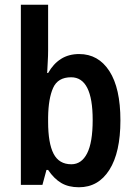

<svg xmlns="http://www.w3.org/2000/svg" viewBox="-20 -780 568 810"><path d="M183 -566Q183 -546 181.5 -520.5Q180 -495 179 -472H183Q205 -511 237.5 -531.5Q270 -552 314 -552Q395 -552 441.5 -480Q488 -408 488 -272Q488 -137 441.5 -63.5Q395 10 313 10Q269 10 238.5 -8Q208 -26 183 -63H176L159 0H68V-760H183ZM280 -454Q224 -454 204 -409Q184 -364 183 -285V-266Q183 -176 206 -131.5Q229 -87 281 -87Q324 -87 347.5 -133Q371 -179 371 -274Q371 -454 280 -454Z"/></svg>

Font: Noto Sans Malayalam Condensed SemiBold
Style: Regular
Weight: 600
Width: 3
Designer: Jelle Bosma - Monotype Design Team
Foundry: Monotype Imaging Inc.
Version: Version 2.104; ttfautohint (v1.8.4.7-5d5b)